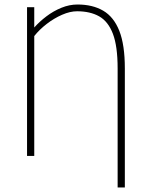

<svg xmlns="http://www.w3.org/2000/svg" viewBox="-20 -692 672 852"><path d="M502 140V-388Q502 -487 481 -542Q460 -597 420 -619.5Q380 -642 322 -642Q291 -642 255.5 -626.5Q220 -611 187.5 -586Q155 -561 132 -532V0H100V-660H132V-570Q155 -596 186 -619.5Q217 -643 252.5 -657.5Q288 -672 324 -672Q391 -672 438 -644.5Q485 -617 509.5 -555Q534 -493 534 -388V140Z"/></svg>

Font: Source Sans 3 ExtraLight ExtraLight
Style: Regular
Weight: 250
Version: Version 3.052;hotconv 1.1.0;makeotfexe 2.6.0